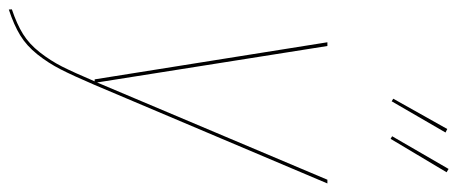

<svg xmlns="http://www.w3.org/2000/svg" viewBox="-326 -512 1018 427"><g transform="rotate(90 182.5 -298.0)"><path d="M344.2 -787.1 351.6 -782.7 277.3 -658.2 271.5 -661.6ZM255.4 -784.2 263.2 -780.3 193.8 -660.6 188 -664.1ZM376.5 -517.6 157.2 0.5Q136.7 48.3 122.6 75.9Q108.4 103.5 89.4 127.4Q70.3 151.4 47.1 165.5Q23.9 179.7 -10.3 190.9L-10.7 184.1Q22.5 172.9 44.4 159.2Q66.4 145.5 85 121.8Q103.5 98.1 116.5 72.5Q129.4 46.9 149.4 0H145L62.5 -517.6H70.8L151.9 -5.4L368.2 -517.6Z"/></g></svg>

Font: Fira Sans Compressed Eight
Style: Italic
Weight: 100
Width: 3
Italic angle: -8°
Designer: Carrois Corporate & Edenspiekermann AG
Foundry: Carrois Corporate GbR & Edenspiekermann AG
Version: Version 4.203;PS 004.203;hotconv 1.0.88;makeotf.lib2.5.64775